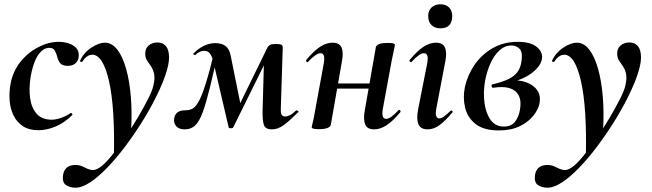

<svg xmlns="http://www.w3.org/2000/svg" viewBox="-20 -594 3040 895"><path d="M160 13Q115 13 86.5 -6Q58 -25 43 -56Q28 -87 25 -125Q22 -163 29 -202Q40 -262 75.5 -306Q111 -350 159 -374.5Q207 -399 253 -399Q276 -399 298 -392.5Q320 -386 334.5 -371Q349 -356 347 -332Q346 -312 332.5 -299.5Q319 -287 296 -287Q269 -287 259 -301.5Q249 -316 246 -332Q242 -347 235 -359Q228 -371 209 -371Q189 -371 171.5 -354Q154 -337 142 -307Q130 -277 123 -237Q114 -182 120.5 -136Q127 -90 151.5 -63Q176 -36 221 -36Q242 -36 267.5 -45.5Q293 -55 309 -67Q311 -69 315 -65Q319 -61 317 -58Q280 -21 238.5 -4Q197 13 160 13Z M332 281Q306 281 287.5 268.5Q269 256 274 221Q282 175 332 175Q353 175 370 184.5Q387 194 405 198Q423 202 446 186Q468 171 498 134.5Q528 98 560 51.5Q592 5 620.5 -43Q649 -91 669 -130.5Q689 -170 694 -191Q703 -227 698.5 -248.5Q694 -270 684.5 -284Q675 -298 666 -311Q657 -324 657 -345Q657 -368 673 -382Q689 -396 715 -396Q740 -396 754 -378.5Q768 -361 768 -326Q768 -294 751.5 -245.5Q735 -197 706.5 -140Q678 -83 641 -24Q604 35 563 89.5Q522 144 480 187.5Q438 231 400 256Q362 281 332 281ZM511 135Q516 -94 488 -216.5Q460 -339 410 -339Q397 -339 385 -330Q373 -321 365 -308Q363 -304 357.5 -305.5Q352 -307 353 -311Q371 -349 406 -372Q441 -395 469 -395Q502 -395 527 -362.5Q552 -330 568 -273Q584 -216 590 -142Q596 -68 591 16Z M1247 9Q1216 9 1209.5 -13.5Q1203 -36 1204 -77L1211 -327L1248 -366L1067 0Q1065 4 1056 4Q1047 4 1046 0L975 -304Q969 -330 959.5 -343.5Q950 -357 932 -357Q922 -357 911.5 -352.5Q901 -348 892 -339Q889 -336 884 -339Q879 -342 883 -346Q905 -368 930.5 -380.5Q956 -393 985 -393Q1012 -393 1030.5 -380Q1049 -367 1055 -336L1104 -94L1064 -40L1227 -373Q1231 -381 1239.5 -385Q1248 -389 1267 -389Q1287 -389 1292.5 -385Q1298 -381 1298 -373L1289 -89Q1288 -65 1293.5 -58Q1299 -51 1309 -51Q1320 -51 1332.5 -57.5Q1345 -64 1361 -80Q1361 -80 1367.5 -77.5Q1374 -75 1370 -71Q1330 -31 1303 -11Q1276 9 1247 9ZM842 9Q814 9 801.5 -5.5Q789 -20 792 -41Q794 -60 807 -70Q820 -80 846 -80Q863 -80 877.5 -87.5Q892 -95 907 -122.5Q922 -150 940 -207.5Q958 -265 982 -365L1000 -361Q976 -257 958.5 -186Q941 -115 925.5 -72Q910 -29 890.5 -10Q871 9 842 9Z M1466 8Q1447 8 1440 5.5Q1433 3 1433 0Q1433 -4 1438.5 -26Q1444 -48 1448 -74L1489 -297Q1498 -346 1474 -346Q1464 -346 1449.5 -336Q1435 -326 1416 -306Q1413 -302 1409 -306.5Q1405 -311 1408 -315Q1444 -358 1473 -376.5Q1502 -395 1530 -395Q1562 -395 1572 -372.5Q1582 -350 1574 -309L1522 -12Q1517 8 1466 8ZM1509 -181 1512 -205H1754L1751 -181ZM1724 9Q1692 9 1682.5 -13.5Q1673 -36 1680 -77L1732 -374Q1737 -394 1788 -394Q1808 -394 1814.5 -391Q1821 -388 1821 -386Q1821 -382 1816 -360Q1811 -338 1806 -312L1765 -89Q1756 -40 1780 -40Q1801 -40 1837 -80Q1841 -84 1845 -79.5Q1849 -75 1846 -71Q1810 -28 1781 -9.5Q1752 9 1724 9Z M1973 9Q1940 9 1930 -16Q1920 -41 1930 -89L1971 -297Q1981 -346 1956 -346Q1946 -346 1931.5 -336Q1917 -326 1899 -306Q1895 -302 1891 -306.5Q1887 -311 1890 -315Q1926 -358 1955 -376.5Q1984 -395 2012 -395Q2044 -395 2054 -372.5Q2064 -350 2056 -309L2014 -89Q2009 -61 2014 -51.5Q2019 -42 2027 -42Q2038 -42 2051 -52Q2064 -62 2080 -77Q2084 -81 2088 -77Q2092 -73 2088 -69Q2057 -32 2030 -11.5Q2003 9 1973 9ZM2033 -462Q2007 -462 1991.5 -477Q1976 -492 1976 -520Q1976 -544 1991.5 -559Q2007 -574 2033 -574Q2059 -574 2073.5 -559Q2088 -544 2088 -520Q2088 -462 2033 -462Z M2305 14Q2235 14 2197 -16Q2159 -46 2148 -92.5Q2137 -139 2147 -188Q2159 -243 2191.5 -291Q2224 -339 2275.5 -369Q2327 -399 2394 -399Q2454 -399 2483 -374.5Q2512 -350 2506 -318Q2500 -285 2459.5 -254Q2419 -223 2354 -209L2369 -220Q2433 -220 2468.5 -190.5Q2504 -161 2495 -113Q2490 -85 2467 -55.5Q2444 -26 2403.5 -6Q2363 14 2305 14ZM2329 -4Q2364 -4 2381.5 -27.5Q2399 -51 2404 -84Q2410 -121 2400.5 -143.5Q2391 -166 2370 -177Q2349 -188 2319 -188Q2310 -188 2300.5 -187.5Q2291 -187 2280 -185Q2273 -184 2271.5 -192Q2270 -200 2277 -201Q2323 -212 2350.5 -225.5Q2378 -239 2392.5 -259Q2407 -279 2411 -309Q2417 -351 2402 -366.5Q2387 -382 2364 -382Q2333 -382 2308 -359Q2283 -336 2266 -298Q2249 -260 2241 -216Q2232 -163 2238.5 -114Q2245 -65 2267.5 -34.5Q2290 -4 2329 -4Z M2532 281Q2506 281 2487.5 268.5Q2469 256 2474 221Q2482 175 2532 175Q2553 175 2570 184.5Q2587 194 2605 198Q2623 202 2646 186Q2668 171 2698 134.5Q2728 98 2760 51.5Q2792 5 2820.5 -43Q2849 -91 2869 -130.5Q2889 -170 2894 -191Q2903 -227 2898.5 -248.5Q2894 -270 2884.5 -284Q2875 -298 2866 -311Q2857 -324 2857 -345Q2857 -368 2873 -382Q2889 -396 2915 -396Q2940 -396 2954 -378.5Q2968 -361 2968 -326Q2968 -294 2951.5 -245.5Q2935 -197 2906.5 -140Q2878 -83 2841 -24Q2804 35 2763 89.5Q2722 144 2680 187.5Q2638 231 2600 256Q2562 281 2532 281ZM2711 135Q2716 -94 2688 -216.5Q2660 -339 2610 -339Q2597 -339 2585 -330Q2573 -321 2565 -308Q2563 -304 2557.5 -305.5Q2552 -307 2553 -311Q2571 -349 2606 -372Q2641 -395 2669 -395Q2702 -395 2727 -362.5Q2752 -330 2768 -273Q2784 -216 2790 -142Q2796 -68 2791 16Z"/></svg>

Font: Cormorant
Style: Bold Italic
Weight: 700
Italic angle: -10°
Designer: Christian Thalmann (Catharsis Fonts)
Foundry: Catharsis Fonts
Version: Version 4.000